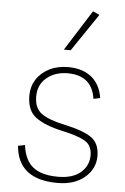

<svg xmlns="http://www.w3.org/2000/svg" viewBox="-54 -789 542 835"><g transform="rotate(5 217.0 -371.5)"><path d="M229 7Q56 7 44 -139L74 -145Q82 -80 119 -50Q156 -20 229 -20Q293 -20 327.5 -50Q362 -80 362 -125Q362 -169 329.5 -187.5Q297 -206 231 -220Q154 -237 114 -266Q74 -295 74 -361Q74 -400 93.5 -431Q113 -462 149 -480.5Q185 -499 232 -499Q293 -499 332.5 -468.5Q372 -438 382 -377L353 -371Q338 -472 232 -472Q177 -472 140.5 -441.5Q104 -411 104 -360Q104 -308 137 -285Q170 -262 237 -248Q320 -230 356 -205Q392 -180 392 -124Q392 -69 347.5 -31Q303 7 229 7ZM206 -573 318 -750 347 -737 236 -573Z"/></g></svg>

Font: Livvic Thin
Style: Regular
Weight: 250
Designer: Jacques Le Bailly, Baron von Fonthausen
Version: Version 1.001; ttfautohint (v1.8.2)